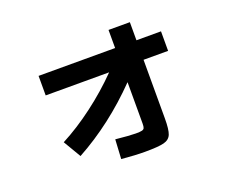

<svg xmlns="http://www.w3.org/2000/svg" viewBox="-109 -789 1155 983"><g transform="rotate(-20 469.0 -298.0)"><path d="M492.2 -418H146.5V-524.4H563.5V-623H679.7V-524.4H813.5V-418H679.7V-98.6Q679.7 -38.1 669.7 -13.2Q659.7 11.7 629.4 19.5Q599.1 27.3 525.4 27.3Q473.6 27.3 398.4 20.5L404.3 -85Q481 -77.1 513.7 -77.1Q537.6 -77.1 547.4 -79.6Q557.1 -82 560.3 -89.1Q563.5 -96.2 563.5 -113.3V-338.4Q399.4 -169.9 208 -65.4L151.4 -161.1Q239.3 -207 327.6 -273.7Q416 -340.3 492.2 -418Z"/></g></svg>

Font: Pretendard JP
Style: Bold
Weight: 700
Designer: Base glyphs from Inter by Rasmus Andersson; Hangeul glyphs from Noto Sans CJK(Source Han Sans) by Jang Soo-young and Kan
Foundry: Kil Hyung-jin
Version: Version 1.309